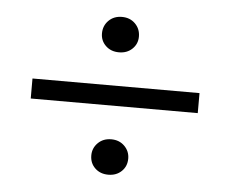

<svg xmlns="http://www.w3.org/2000/svg" viewBox="-39 -590 595 497"><g transform="rotate(5 259.0 -342.0)"><path d="M259 -455Q238 -455 224.5 -468Q211 -481 211 -500Q211 -520 224.5 -533.5Q238 -547 259 -547Q280 -547 293.5 -533.5Q307 -520 307 -500Q307 -481 293.5 -468Q280 -455 259 -455ZM42 -316V-368H476V-316ZM259 -137Q238 -137 224.5 -150Q211 -163 211 -183Q211 -202 224.5 -215.5Q238 -229 259 -229Q280 -229 293.5 -215.5Q307 -202 307 -183Q307 -163 293.5 -150Q280 -137 259 -137Z"/></g></svg>

Font: Platypi
Style: Regular
Weight: 400
Designer: David Sargent
Foundry: Bolt Cutter Type
Version: Version 1.200; ttfautohint (v1.8.4.7-5d5b)